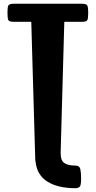

<svg xmlns="http://www.w3.org/2000/svg" viewBox="-20 -845 506 1016"><path d="M54.2 -729.5Q28.8 -729.5 24.2 -738.5Q19.5 -747.6 19.5 -777.3Q19.5 -806.6 24.2 -815.9Q28.8 -825.2 54.2 -825.2H411.6Q437.5 -825.2 442.1 -815.9Q446.8 -806.6 446.8 -777.3Q446.8 -747.6 442.1 -738.5Q437.5 -729.5 411.6 -729.5H320.3L300.8 -33.2H301.3Q300.3 2.9 319.6 17.1Q338.9 31.2 378.9 31.2Q400.9 31.2 405 49.8Q409.2 68.4 409.2 101.6Q409.2 138.7 400.1 144.8Q391.1 150.9 381.3 150.9Q285.2 150.9 230 115.5Q174.8 80.1 168 8.8Q166.5 5.9 166.5 -3.4L145.5 -729.5Z"/></svg>

Font: Denk One
Style: Regular
Weight: 400
Designer: Irina Smirnova, Eben Sorkin
Foundry: Sorkin Type Co.f
Version: Version 1.004; ttfautohint (v1.8.4.7-5d5b);gftools[0.9.23]